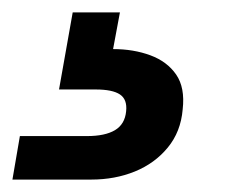

<svg xmlns="http://www.w3.org/2000/svg" viewBox="-111 -27 386 309"><path d="M-91 262 -79 192H29Q58 192 74 182.5Q90 173 92 152Q94 133 82 125Q70 117 43 117H-16L6 -7H82L71 52Q104 52 131 62Q158 72 172.5 93Q187 114 183 149Q180 185 159 210.5Q138 236 106 249Q74 262 36 262Z"/></svg>

Font: DM Sans 12pt SemiBold
Style: Italic
Weight: 600
Italic angle: -10°
Version: Version 4.004;gftools[0.9.30]